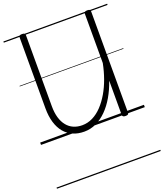

<svg xmlns="http://www.w3.org/2000/svg" viewBox="-215 -1029 1318 1544"><g transform="rotate(-20 444.0 -257.5)"><path d="M365 19Q311 19 268.5 0.5Q226 -18 196 -54Q166 -90 150 -143Q134 -196 134 -265V-871Q134 -881 140 -885.5Q146 -890 160 -890Q175 -890 181.5 -885.5Q188 -881 188 -871V-263Q188 -207 200.5 -164.5Q213 -122 236.5 -93Q260 -64 293 -49.5Q326 -35 367 -35Q414 -35 457 -56.5Q500 -78 537 -117Q574 -156 604.5 -208Q635 -260 657 -321.5Q679 -383 692 -449V-871Q692 -881 698.5 -885.5Q705 -890 719 -890Q734 -890 740 -885.5Q746 -881 746 -871V-4Q746 5 740 9.5Q734 14 720 14Q706 14 699 9.5Q692 5 692 -4V-298Q668 -228 634 -169.5Q600 -111 558 -69Q516 -27 467.5 -4Q419 19 365 19ZM0 365H888V375H0ZM0 -20H888V0H0ZM0 -505H888V-500H0ZM0 -885H888V-875H0Z"/></g></svg>

Font: Playwrite GB J Guides
Style: Regular
Weight: 400
Designer: Veronika Burian, José Scaglione
Foundry: TypeTogether
Version: Version 1.003